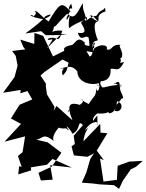

<svg xmlns="http://www.w3.org/2000/svg" viewBox="-101 -1142 936 1232"><path d="M61 -825 -23 -815 0 -783 12 -721 -8 -647 -81 -547 32 -565 29 -543 75 -558 106 -504 25 -470 -31 -382 34 -347 -72 -233 60 -267 44 -166 14 -141 38 -71 22 -76 16 -23 99 -49 97 -68 200 -85 236 -122 360 -67 221 -82 237 11 161 16 146 -33 231 -73 293 -162 204 -229 132 -246C178 -252 171 -293 245 -237C228 -259 257 -303 280 -328C225 -357 271 -306 326 -320C288 -344 349 -296 341 -306C309 -348 339 -330 364 -284C419 -307 395 -380 431 -339L372 -271L379 -218L358 -203L373 -145L460 -136L502 -158L478 -121L453 -35L424 30L491 35L538 41L630 46L663 70L687 18L738 -55L772 -72L815 -110L728 -105L654 -78L649 12L563 23L541 -124L565 -115L520 -176L588 -287L544 -291L542 -347L434 -235C446 -338 517 -359 444 -305C477 -365 538 -373 526 -336C517 -406 539 -421 496 -366C490 -412 563 -424 509 -417C592 -402 598 -437 597 -415C649 -416 645 -487 652 -493C701 -473 675 -415 635 -431C654 -495 635 -448 679 -509C713 -512 641 -573 682 -600C649 -540 691 -655 632 -602C622 -623 662 -584 676 -598C580 -595 558 -568 550 -589C525 -621 573 -639 542 -620C557 -622 613 -621 609 -700C645 -708 656 -670 696 -745C692 -740 618 -736 655 -705C707 -793 630 -777 677 -769C701 -809 644 -856 678 -853C611 -864 623 -814 583 -825C599 -855 539 -863 503 -830C471 -849 532 -885 485 -786C503 -789 424 -766 481 -762C458 -824 428 -817 497 -806C489 -856 512 -877 488 -855C519 -870 538 -908 507 -866C520 -843 423 -841 445 -867C399 -911 391 -876 363 -854C347 -850 299 -844 312 -816L239 -780L176 -912L120 -931L119 -860L29 -888L48 -842ZM249 -456 200 -537 193 -591 194 -605 159 -657 183 -679 300 -760 339 -740C325 -678 329 -691 303 -658C279 -702 342 -707 277 -702C330 -708 364 -740 411 -660C421 -723 432 -715 396 -692C388 -612 488 -591 533 -609C541 -548 572 -563 517 -600C558 -592 517 -523 515 -586C519 -517 502 -534 465 -468C508 -472 485 -456 419 -504C452 -504 417 -445 350 -468C340 -443 391 -481 334 -429C355 -408 314 -428 371 -457C334 -409 389 -476 420 -466C351 -490 320 -477 364 -370L262 -462L243 -432ZM229 -875C250 -908 204 -872 206 -893C271 -920 270 -847 299 -945C209 -953 234 -904 246 -973C257 -968 250 -975 330 -1054C377 -1013 388 -1048 430 -1122C432 -1064 436 -1087 459 -995C452 -1051 467 -1039 419 -996C435 -967 469 -920 398 -932C420 -865 445 -925 468 -900L476 -829C516 -888 485 -868 527 -884C501 -945 492 -1027 547 -997C456 -1027 465 -1081 525 -1007C546 -1010 503 -1044 576 -1069C566 -1019 587 -1119 563 -1081C508 -1054 553 -1062 474 -1003C518 -1029 468 -1012 527 -1040C463 -1046 438 -961 437 -1053C479 -1002 409 -1017 343 -961C330 -1008 365 -1081 329 -1014C314 -1033 364 -1074 343 -1075C387 -1057 310 -1066 356 -1118C361 -1091 369 -1083 351 -1089C313 -1049 357 -1078 342 -1079C294 -1129 282 -1124 211 -1004C161 -1038 141 -1074 121 -1072C152 -1048 80 -1017 112 -1043C76 -1053 98 -1030 178 -1019C225 -1034 250 -1068 182 -1034C203 -1046 170 -1005 61 -927L163 -942L193 -916L330 -918L291 -923L200 -832Z"/></svg>

Font: Hussar Lance
Style: Regular
Weight: 700
Foundry: Cannot Into Space Fonts, PlusOne Fonts
Version: Version 2.27